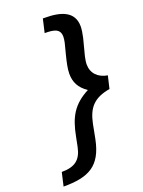

<svg xmlns="http://www.w3.org/2000/svg" viewBox="-181 -840 865 1162"><g transform="rotate(-20 251.0 -259.5)"><path d="M501 -301C440 -311 403 -350 403 -407C403 -422 406 -438 410 -457L438 -565C444 -592 448 -617 448 -636C448 -733 365 -759 261 -759H249L229 -672C288 -672 328 -665 328 -613C328 -602 326 -589 323 -575L304 -501C294 -460 285 -423 285 -389C285 -336 305 -294 357 -259C254 -205 216 -138 193 -17L181 43C165 122 124 153 39 153L19 240C180 240 265 200 298 36L316 -57C336 -155 379 -202 482 -220Z"/></g></svg>

Font: Perun SemiBold Italic
Style: Regular
Weight: 400
Italic angle: -12°
Foundry: Copyright (c) Stefan Peev, Context Ltd, 2016
Version: Version 1.026